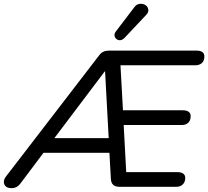

<svg xmlns="http://www.w3.org/2000/svg" viewBox="-49 -967 1078 994"><path d="M10 7Q-9 7 -19 -2Q-29 -11 -29 -25Q-29 -39 -19 -52L464 -680Q474 -694 486.5 -699.5Q499 -705 516 -705H968Q988 -705 998.5 -697.5Q1009 -690 1009 -675Q1009 -652 996 -640.5Q983 -629 963 -629H545L573 -659L589 -371L558 -396H898Q917 -396 927.5 -388.5Q938 -381 938 -366Q938 -343 925.5 -331.5Q913 -320 894 -320H563L590 -344L606 -47L575 -76H869Q888 -76 899 -68.5Q910 -61 910 -46Q910 -25 897.5 -12.5Q885 0 864 0H569Q527 0 525 -41L516 -203L545 -176H155L195 -201L59 -20Q48 -5 36.5 1Q25 7 10 7ZM493 -597 216 -230 211 -252H535L515 -228L495 -597ZM595 -770Q585 -760 574 -759Q563 -758 554.5 -764.5Q546 -771 544 -781.5Q542 -792 550 -803L646 -929Q656 -943 669 -946Q682 -949 693.5 -945.5Q705 -942 712 -933.5Q719 -925 719 -913Q719 -901 707 -889Z"/></svg>

Font: Nunito ExtraLight Medium
Style: Italic
Weight: 500
Italic angle: -9°
Version: Version 3.602